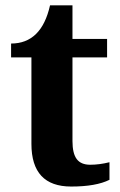

<svg xmlns="http://www.w3.org/2000/svg" viewBox="-20 -680 445 710"><path d="M21 -519Q133.3 -519 165 -660.2H248V-536.1H376V-467.8H248V-158.2Q248 -112.8 263.7 -91.8Q279.3 -70.8 313.5 -70.8Q347.7 -70.8 384.8 -80.1V-15.1Q335 9.8 243.2 9.8Q96.2 9.8 96.2 -147.9V-467.8H21Z"/></svg>

Font: DroidSerif-Bold
Style: Bold
Weight: 700
Foundry: Ascender Corporation
Version: Version 1.00 build 112